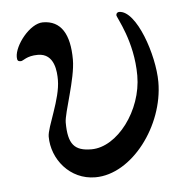

<svg xmlns="http://www.w3.org/2000/svg" viewBox="-40 -463 504 517"><g transform="rotate(-5 212.0 -205.0)"><path d="M120 -256C120 -204 82 -132 82 -106C82 -45 129 14 198 14C297 14 389 -109 389 -227C389 -300 347 -424 300 -424C296 -424 292 -421 292 -416C292 -409 334 -343 334 -249C334 -155 264 -62 194 -62C148 -62 131 -81 131 -140C131 -166 165 -255 165 -307C165 -376 142 -414 93 -414C58 -414 15 -359 15 -327C15 -317 18 -315 25 -315C32 -315 41 -328 72 -328C118 -328 120 -277 120 -256Z"/></g></svg>

Font: EB Garamond SC 08
Style: Regular
Weight: 400
Version: Version 0.016